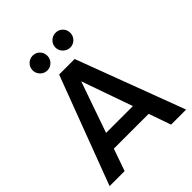

<svg xmlns="http://www.w3.org/2000/svg" viewBox="-236 -987 1119 1119"><g transform="rotate(-45 323.5 -427.5)"><path d="M8 0 260 -668H388L639 0H515L467 -137H180L132 0ZM213 -234H434L323 -549ZM417 -733Q393 -733 374.5 -751Q356 -769 356 -794Q356 -820 374.5 -837.5Q393 -855 417 -855Q443 -855 460.5 -837.5Q478 -820 478 -794Q478 -769 460.5 -751Q443 -733 417 -733ZM229 -733Q204 -733 186 -751Q168 -769 168 -794Q168 -820 186 -837.5Q204 -855 229 -855Q254 -855 271.5 -837.5Q289 -820 289 -794Q289 -769 271.5 -751Q254 -733 229 -733Z"/></g></svg>

Font: Atkinson Hyperlegible Next Medium
Style: Regular
Weight: 500
Designer: Elliott Scott, Megan Eiswerth, Linus Boman, Theodore Petrosky, Letters from Sweden
Foundry: Applied Design Works, Letters from Sweden
Version: Version 2.001